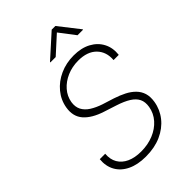

<svg xmlns="http://www.w3.org/2000/svg" viewBox="-275 -1052 1172 1172"><g transform="rotate(-45 311.0 -466.5)"><path d="M264.6 11.2Q194.3 11.2 145.3 -12.5Q96.2 -36.1 72.5 -78.6Q48.8 -121.1 54.2 -177.2H101.1Q97.2 -131.8 116.2 -99.1Q135.3 -66.4 173.6 -48.8Q211.9 -31.2 266.6 -31.2Q324.7 -31.2 373 -51Q421.4 -70.8 453.1 -106.7Q484.9 -142.6 492.7 -189.5Q499 -227.5 486.1 -254.2Q473.1 -280.8 441.4 -300.8Q409.7 -320.8 358.4 -337.4L278.3 -363.3Q197.8 -389.2 159.7 -433.1Q121.6 -477.1 132.8 -544.4Q142.1 -600.6 178.5 -644.5Q214.8 -688.5 269.5 -713.1Q324.2 -737.8 389.2 -737.8Q454.6 -737.8 501 -712.9Q547.4 -688 570.1 -644.5Q592.8 -601.1 586.4 -545.4H541.5Q546.9 -612.3 505.9 -654.1Q464.8 -695.8 386.7 -695.8Q334 -695.8 289.3 -676.5Q244.6 -657.2 215.1 -623.5Q185.5 -589.8 178.2 -546.4Q172.4 -509.3 186.5 -481.9Q200.7 -454.6 231.2 -435.3Q261.7 -416 302.7 -402.3L378.4 -378.4Q417 -365.7 449 -349.4Q481 -333 503.2 -310.5Q525.4 -288.1 534.7 -258.3Q543.9 -228.5 537.6 -189Q528.3 -131.3 492.2 -85.9Q456.1 -40.5 398.2 -14.6Q340.3 11.2 264.6 11.2ZM304.7 -808.1H258.3L258.8 -811.5L405.8 -943.8H437.5L541 -811.5L540.5 -808.1H493.2L416 -909.2Z"/></g></svg>

Font: Inter ExtraLight
Style: Italic
Weight: 250
Italic angle: -9.3988°
Designer: Rasmus Andersson
Foundry: rsms
Version: Version 4.001;git-66647c0bb